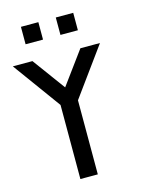

<svg xmlns="http://www.w3.org/2000/svg" viewBox="-157 -1227 1065 1330"><g transform="rotate(-15 375.0 -562.5)"><path d="M140.6 -875 312.5 -640.6 484.4 -875H625L375 -531.2V0H250V-531.2L0 -875ZM500 -1125V-1000H375V-1125ZM250 -1125V-1000H125V-1125Z"/></g></svg>

Font: CraftyPE
Style: Regular
Weight: 400
Designer: Erek Butcher
Foundry: Haunted Coop
Version: Version 0.018;April 4, 2024;FontCreator 15.0.0.2962 64-bit